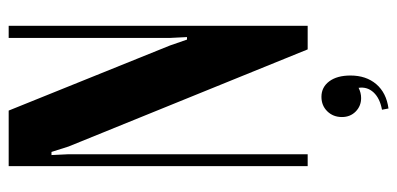

<svg xmlns="http://www.w3.org/2000/svg" viewBox="-260 -480 928 449"><g transform="rotate(-90 204.5 -255.0)"><path d="M170.9 -699.2 323.2 -321.8 336.9 -282.2H342.8L340.8 -321.8V-699.2H369.1V0H314L86.9 -559.1L74.2 -599.1H66.9L68.8 -559.1V0H41V-699.2ZM224.1 119.1Q212.4 125 200.2 125Q181.6 125 168.7 112.3Q155.8 99.6 155.8 80.1Q155.8 59.6 169.2 45.9Q182.6 32.2 203.1 32.2Q225.6 32.2 239.3 50.5Q252.9 68.8 252.9 100.1Q252.9 136.7 232.7 160.4Q212.4 184.1 175.8 189L172.9 173.8Q199.7 168.9 213.4 154.1Q227.1 139.2 224.1 119.1Z"/></g></svg>

Font: Moniqa Black Heading
Style: Regular
Weight: 900
Designer: Rajesh Rajput
Foundry: Rajesh Rajput
Version: Version 1.000